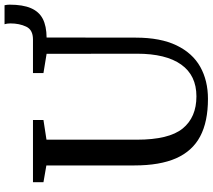

<svg xmlns="http://www.w3.org/2000/svg" viewBox="-64 -840 913 824"><g transform="rotate(-90 392.0 -428.5)"><path d="M642.5 -684.5 642 -301.5Q642 -196 608.8 -127Q575.5 -58 516.5 -25Q457.5 8 379 8Q281 8 218 -25.5Q155 -59 124.2 -128.8Q93.5 -198.5 93.5 -308V-685.5L21.5 -698V-743H288.5V-698L204 -685V-297Q204 -159.5 252 -100.5Q300 -41.5 390 -41.5Q480 -41.5 526.5 -107Q573 -172.5 573 -296.5L572.5 -684.5L490 -698V-743H634.5Q675.5 -743 689.2 -772.2Q703 -801.5 703 -839.5Q703 -854.5 699.5 -865H781Q783.5 -854 783.5 -843.5Q783.5 -786.5 768.5 -751.8Q753.5 -717 722.8 -701Q692 -685 642.5 -684.5Z"/></g></svg>

Font: Merriweather 12pt
Style: Regular
Weight: 400
Designer: Eben Sorkin
Foundry: Eben Sorkin
Version: Version 2.100